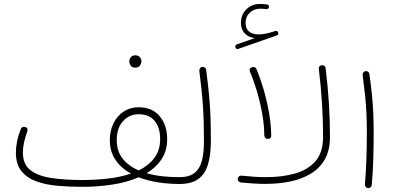

<svg xmlns="http://www.w3.org/2000/svg" viewBox="-20 -954 2052 991"><path d="M62 -166.5Q62 -193.4 68.1 -224.1Q74.2 -254.9 87.9 -289.6Q90.8 -296.4 97.9 -298.8Q105 -301.3 111.3 -298.3Q126.5 -293 120.6 -274.9Q98.1 -213.4 98.1 -166.5Q98.1 -106 137.2 -75.7Q176.3 -45.4 245.6 -35.2Q314.9 -24.9 405.8 -24.9Q474.6 -24.9 538.8 -32.5Q603 -40 655.8 -58.1Q606 -85.4 576.4 -128.2Q546.9 -170.9 546.9 -231Q546.9 -280.3 566.2 -318.6Q585.4 -356.9 618.9 -378.7Q652.3 -400.4 694.8 -400.4Q766.1 -400.4 804.4 -354Q842.8 -307.6 842.8 -236.3Q842.8 -175.8 814 -132.3Q785.2 -88.9 736.8 -60.1Q773.4 -49.3 816.4 -44.4Q859.4 -39.6 906.2 -39.6H906.7Q924.3 -39.6 924.3 -22Q924.3 -4.4 906.7 -4.4H906.2Q849.1 -4.4 795.2 -12.9Q741.2 -21.5 695.8 -39.1Q634.8 -12.7 559.1 -1.2Q483.4 10.3 405.8 10.3Q340.8 10.3 279.5 5.1Q218.3 0 169.2 -17.3Q120.1 -34.7 91.1 -70.3Q62 -106 62 -166.5ZM582.5 -231Q582.5 -173.8 613 -135.3Q643.6 -96.7 695.8 -74.2Q746.6 -99.1 776.6 -138.7Q806.6 -178.2 806.6 -236.3Q806.6 -294.9 778.6 -329.6Q750.5 -364.3 694.8 -364.3Q646.5 -364.3 614.5 -328.1Q582.5 -292 582.5 -231ZM647.5 -639.6Q647.5 -650.4 655.8 -659.4Q664.1 -668.5 678.7 -668.5Q688.5 -668.5 694.8 -664.6Q701.2 -660.6 704.6 -655.3Q710 -647.5 710 -638.7Q710 -627.9 703.1 -616.5Q696.3 -605 677.7 -605Q665.5 -605 658.7 -611.1Q651.9 -617.2 649.4 -625Q648.9 -628.4 648.2 -632.1Q647.5 -635.7 647.5 -639.6Z M889.2 -22Q889.2 -39.6 906.7 -39.6Q957 -39.6 984.4 -61.8Q1011.7 -84 1022.2 -125.2Q1032.7 -166.5 1032.7 -223.1Q1032.7 -276.4 1031.5 -320.1Q1030.3 -363.8 1027.6 -404.8Q1024.9 -445.8 1020.3 -490Q1015.6 -534.2 1008.8 -588.9Q1008.3 -596.2 1012.7 -602.3Q1017.1 -608.4 1023.9 -608.9Q1031.2 -609.9 1037.4 -605.2Q1043.5 -600.6 1043.9 -593.8Q1053.2 -523.4 1058.6 -467.8Q1064 -412.1 1066.2 -355.7Q1068.4 -299.3 1068.4 -227.1Q1068.4 -157.7 1054.2 -107.7Q1040 -57.6 1004.9 -31Q969.7 -4.4 906.7 -4.4Q899.4 -4.4 894.3 -9.5Q889.2 -14.6 889.2 -22Z M1195.3 -709.5Q1191.4 -720.2 1202.6 -725.1L1294.9 -757.3Q1263.2 -761.2 1243.4 -781.5Q1223.6 -801.8 1223.6 -835.9Q1223.6 -878.4 1251.7 -906Q1279.8 -933.6 1322.8 -933.6Q1330.1 -933.6 1340.6 -932.9Q1351.1 -932.1 1357.9 -931.2Q1369.1 -929.2 1368.2 -918.5Q1368.2 -913.6 1364 -909.9Q1359.9 -906.2 1354.5 -906.7Q1349.6 -907.7 1340.1 -908.4Q1330.6 -909.2 1324.2 -909.2Q1290.5 -909.2 1269 -888.4Q1247.6 -867.7 1247.6 -835.4Q1247.6 -805.7 1265.6 -791Q1283.7 -776.4 1314.9 -776.4Q1348.6 -776.4 1400.9 -793.9Q1406.2 -795.9 1410.4 -793Q1414.6 -790 1416 -785.6Q1418.5 -773.9 1408.7 -771L1210.9 -702.1Q1199.7 -697.3 1195.3 -709.5ZM1207 -31.7Q1208 -38.6 1213.4 -43.5Q1218.8 -48.3 1226.6 -47.4Q1261.2 -43.9 1292.7 -41.7Q1324.2 -39.6 1353.5 -39.6Q1435.1 -39.6 1501.7 -58.1Q1568.4 -76.7 1607.9 -121.8Q1647.5 -167 1647.5 -246.6Q1647.5 -419.9 1625.5 -597.7Q1624 -615.2 1640.6 -617.2Q1647.5 -618.2 1653.8 -614Q1660.2 -609.9 1660.6 -602.1Q1671.9 -511.2 1677.5 -423.1Q1683.1 -335 1683.1 -246.6Q1683.1 -179.2 1657.2 -132.8Q1631.3 -86.4 1585.4 -58.3Q1539.6 -30.3 1479.5 -17.6Q1419.4 -4.9 1350.6 -4.9Q1320.8 -4.9 1288.8 -6.8Q1256.8 -8.8 1223.1 -12.2Q1215.3 -13.2 1210.9 -18.8Q1206.5 -24.4 1207 -31.7ZM1270 -584Q1263.7 -599.6 1279.8 -606.9Q1286.6 -609.4 1293.7 -606.9Q1300.8 -604.5 1303.7 -597.2Q1323.7 -549.8 1340.6 -492.4Q1357.4 -435.1 1368.2 -374.3Q1378.9 -313.5 1379.9 -255.9Q1380.9 -237.8 1362.8 -236.8Q1355.5 -236.3 1350.1 -241.2Q1344.7 -246.1 1344.2 -253.9Q1343.8 -308.6 1333.3 -367.7Q1322.8 -426.8 1306.2 -482.7Q1289.6 -538.6 1270 -584Z M1851.6 -566.9Q1851.1 -574.2 1855.5 -580.3Q1859.9 -586.4 1867.2 -586.9Q1874 -587.9 1880.1 -583.3Q1886.2 -578.6 1886.7 -571.8Q1895 -512.2 1899.7 -465.6Q1904.3 -418.9 1906.5 -371.3Q1908.7 -323.7 1908.7 -260.3Q1908.7 -198.2 1906.5 -129.2Q1904.3 -60.1 1898.9 1Q1898.4 7.8 1892.6 12.7Q1886.7 17.6 1879.4 17.1Q1872.6 16.1 1867.7 10.7Q1862.8 5.4 1863.3 -2Q1868.7 -62 1871.1 -131.1Q1873.5 -200.2 1873.5 -261.7Q1873.5 -323.7 1871.3 -370.1Q1869.1 -416.5 1864.3 -462.2Q1859.4 -507.8 1851.6 -566.9Z"/></svg>

Font: Mikhak-DS2-FD ExtraLight
Style: Regular
Weight: 200
Designer: Amin Abedi
Version: Version 3.2